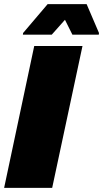

<svg xmlns="http://www.w3.org/2000/svg" viewBox="-25 -911 500 931"><path d="M-5 0 141 -688H375L228 0ZM86 -743 87 -751 206 -891H395L455 -751L454 -743H326L290 -815L226 -743Z"/></svg>

Font: Saira Black
Style: Italic
Weight: 900
Italic angle: -12°
Designer: Hector Gatti with collaboration of the Omnibus-Type team
Foundry: Omnibus-Type
Version: Version 1.100; ttfautohint (v1.8.3)